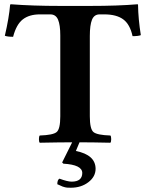

<svg xmlns="http://www.w3.org/2000/svg" viewBox="-20 -673 692 908"><path d="M279.8 101.1 273.9 95.2 321.3 0Q265.1 0 168 2Q164.1 -2 164.1 -14.9Q164.1 -27.8 168 -32.2Q231 -34.2 248 -48.6Q265.1 -63 265.1 -123V-505.9Q265.1 -554.7 254.6 -579.8Q244.1 -605 217.8 -605H168.9Q118.2 -605 87.6 -581.1Q57.1 -557.1 42 -499Q16.1 -499 2.9 -503.9Q22.9 -589.8 27.8 -649.9Q27.8 -652.8 32.2 -652.8Q133.3 -645 265.1 -645H405.8Q538.6 -645 629.9 -652.8Q632.8 -652.8 632.8 -649.9Q633.8 -583 646 -506.8Q634.8 -502 606.9 -502Q594.7 -558.1 562.7 -581.5Q530.8 -605 473.1 -605H451.2Q425.3 -605 415 -579.6Q404.8 -554.2 404.8 -502.9V-123Q404.8 -63 421.9 -48.6Q439 -34.2 502 -32.2Q505.9 -28.3 505.9 -15.1Q505.9 -2 502 2Q414.6 0 356 0L338.9 41Q431.6 59.6 432.1 125Q432.1 162.6 397.9 188.7Q363.8 214.8 314.9 214.8Q306.2 214.8 299.1 214.4Q292 213.9 284.9 211.9Q277.8 210 275.4 209Q272.9 208 263.4 203.6Q253.9 199.2 251 198.2Q251 177.2 261.2 171.9Q299.3 186 318.8 186Q368.7 186 369.1 145Q368.7 106 279.8 101.1Z"/></svg>

Font: Linux Libertine
Style: Bold
Weight: 700
Designer: Philipp H. Poll
Foundry: Philipp H. Poll
Version: Version 5.0.3